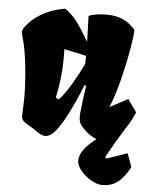

<svg xmlns="http://www.w3.org/2000/svg" viewBox="-55 -633 694 892"><g transform="rotate(5 291.5 -186.5)"><path d="M560.1 56.6 583 118.7Q558.1 167.5 527.6 190.7Q497.1 213.9 455.1 213.9Q431.6 213.9 403.1 197.5Q374.5 181.2 354.5 156.7Q334.5 132.3 334.5 109.9Q334.5 61 410.2 3.9Q394 -2.4 377.9 -13.4Q361.8 -24.4 348.6 -38.6Q346.7 -40.5 339.4 -48.3Q332 -56.2 327.9 -67.4Q323.7 -78.6 323.7 -93.8Q323.7 -102.5 324.2 -107.4Q331.1 -175.3 340.8 -238.8L333.5 -242.2Q306.2 -171.9 269.5 -100.1Q232.9 -28.3 201.7 -2Q186.5 9.8 172.4 9.8Q160.6 9.8 148.9 3.7Q137.2 -2.4 120.6 -14.6Q112.3 -20.5 99.1 -27.8Q77.6 -40 67.1 -49.3Q56.6 -58.6 56.6 -71.3L57.6 -101.1Q59.6 -137.2 59.6 -155.8Q59.6 -221.7 51.3 -302.5Q43 -383.3 27.3 -436.5Q22 -454.6 22 -463.4Q22 -469.2 24.9 -475.1Q27.8 -481 34.7 -490.2Q62 -524.9 98.4 -546.1Q134.8 -567.4 164.8 -576.2Q194.8 -585 212.9 -587.4Q247.1 -563.5 272 -529.5Q296.9 -495.6 327.6 -442.9Q327.1 -472.7 324.7 -530.3L323.7 -563Q332 -568.4 355.5 -572.5Q378.9 -576.7 405.8 -576.7Q450.2 -576.7 482.7 -562.5Q515.1 -548.3 541 -517.6Q543 -501 531.2 -431.4Q519.5 -361.8 499.5 -282.2Q479.5 -202.6 457 -149.9L541.5 -194.8L583 -135.7Q562 -86.9 536.6 -52.2Q518.6 -22.9 494.6 17.8Q470.7 58.6 457.5 83L464.4 89.4ZM328.1 -351.6V-377.4Q307.1 -382.8 265.6 -391.1L225.6 -399.9V-347.7Q225.6 -267.1 205.1 -171.9L219.7 -165Q243.7 -188.5 276.4 -244.1Q309.1 -299.8 327.1 -338.4Q328.1 -350.1 328.1 -351.6Z"/></g></svg>

Font: Fruktur
Style: Regular
Weight: 400
Designer: Viktoriya Grabowska
Foundry: Viktoriya Grabowska
Version: Version 1.004; ttfautohint (v1.4.1)